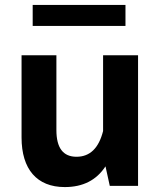

<svg xmlns="http://www.w3.org/2000/svg" viewBox="-20 -758 654 783"><path d="M67.9 -197.3C67.9 -67.9 130.4 4.9 244.1 4.9C318.4 4.9 373.5 -23.4 410.2 -79.6L427.7 0H543V-532.7H400.4V-223.6C382.8 -153.8 346.7 -118.7 292 -118.7C237.3 -118.7 210 -154.8 210 -227.5V-532.7H67.9ZM113.3 -737.8V-652.3H491.7V-737.8Z"/></svg>

Font: Estedad Bold
Style: Regular
Weight: 700
Designer: Amin Abedi
Version: Version 7.3